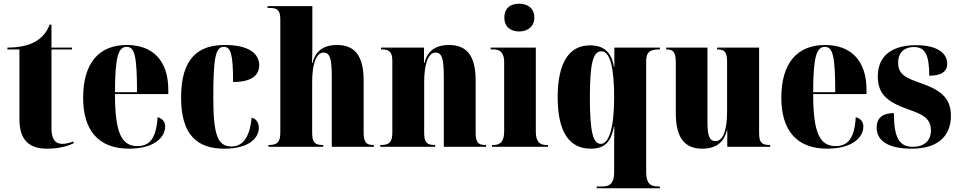

<svg xmlns="http://www.w3.org/2000/svg" viewBox="-20 -793 5177 1037"><path d="M234 10C307 10 356 -8 377 -19V-29C353 -20 333 -16 317 -16C277 -16 258 -43 258 -101V-526H369V-536H258V-660H248C232 -616 203 -584 161 -563C124 -545 77 -536 20 -536V-526H85V-149C85 -31 143 10 234 10Z M677 10C811 10 872 -50 872 -110C872 -137 855 -154 831 -160C824 -41 785 -4 722 -4C636 -4 601 -77 601 -285H889V-308C889 -467 804 -550 665 -550C515 -550 429 -453 429 -265C429 -91 510 10 677 10ZM720 -295H601C601 -488 620 -540 664 -540C708 -540 720 -488 720 -295Z M1191 10C1336 10 1378 -56 1378 -102C1378 -129 1365 -152 1339 -157C1328 -40 1284 -2 1230 -2C1155 -2 1132 -66 1132 -267C1132 -481 1144 -540 1189 -540C1226 -540 1239 -501 1239 -350C1362 -350 1380 -405 1380 -440C1380 -501 1328 -550 1194 -550C1055 -550 958 -483 958 -266C958 -58 1051 10 1191 10Z M1430 0H1726V-10H1722C1681 -10 1666 -24 1666 -75V-349C1666 -446 1687 -509 1728 -509C1762 -509 1772 -475 1772 -377V0H1999V-10H1996C1957 -10 1944 -25 1944 -80V-358C1944 -493 1895 -550 1801 -550C1723 -550 1683 -514 1667 -452H1665C1667 -486 1667 -518 1667 -552V-760H1425V-750H1438C1479 -750 1494 -737 1494 -686V-78C1494 -24 1477 -10 1433 -10H1430Z M2034 0H2330V-10H2327C2286 -10 2271 -24 2271 -75V-349C2271 -446 2292 -509 2333 -509C2367 -509 2377 -475 2377 -377V0H2605V-10H2601C2561 -10 2549 -25 2549 -80V-358C2549 -493 2500 -550 2406 -550C2328 -550 2287 -514 2272 -452H2270V-536H2038V-526H2042C2083 -526 2099 -513 2099 -462V-78C2099 -24 2082 -10 2038 -10H2034Z M2784 -623C2828 -623 2866 -648 2866 -698C2866 -750 2828 -773 2784 -773C2738 -773 2704 -750 2704 -698C2704 -648 2738 -623 2784 -623ZM2637 0H2940V-10H2930C2897 -10 2874 -26 2874 -81V-536H2630V-526H2647C2678 -526 2703 -510 2703 -459V-83C2703 -27 2680 -10 2647 -10H2637Z M3203 224H3544V214H3533C3495 214 3470 199 3470 138V-464C3470 -512 3491 -526 3540 -526H3544V-536H3298V-431H3296C3282 -513 3241 -548 3166 -548C3056 -548 2992 -458 2992 -268C2992 -78 3056 10 3171 10C3249 10 3279 -28 3296 -108H3298C3297 -55 3297 -3 3297 50V138C3297 199 3272 214 3233 214H3203ZM3225 -16C3182 -16 3166 -84 3166 -267C3166 -447 3182 -516 3228 -516C3276 -516 3297 -425 3297 -267C3297 -103 3269 -16 3225 -16Z M3773 10C3850 10 3891 -27 3906 -89H3908V0H4140V-10H4136C4095 -10 4080 -23 4080 -74V-536H3853V-526H3856C3892 -526 3907 -512 3907 -461V-191C3907 -94 3887 -31 3845 -31C3812 -31 3801 -59 3801 -135V-536H3578V-526H3580C3617 -526 3630 -511 3630 -456V-182C3630 -48 3678 10 3773 10Z M4448 10C4582 10 4643 -50 4643 -110C4643 -137 4626 -154 4602 -160C4595 -41 4556 -4 4493 -4C4407 -4 4372 -77 4372 -285H4660V-308C4660 -467 4575 -550 4436 -550C4286 -550 4200 -453 4200 -265C4200 -91 4281 10 4448 10ZM4491 -295H4372C4372 -488 4391 -540 4435 -540C4479 -540 4491 -488 4491 -295Z M4905 10C5049 10 5116 -61 5116 -168C5116 -270 5051 -309 4956 -343C4873 -372 4831 -390 4831 -454C4831 -516 4872 -539 4916 -539C4976 -539 4999 -497 4999 -384C5066 -384 5096 -408 5096 -449C5096 -501 5049 -549 4928 -549C4803 -549 4721 -496 4721 -380C4721 -284 4774 -242 4881 -204C4954 -178 5008 -159 5008 -89C5008 -30 4968 0 4910 0C4836 0 4808 -51 4808 -182C4757 -182 4715 -164 4715 -104C4715 -42 4762 10 4905 10Z"/></svg>

Font: Noto Serif Display Condensed Black
Style: Regular
Weight: 900
Width: 3
Designer: Monotype Design Team
Foundry: Monotype Imaging Inc.
Version: Version 2.009